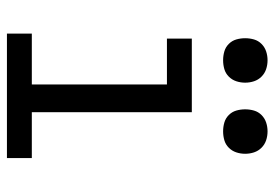

<svg xmlns="http://www.w3.org/2000/svg" viewBox="-136 -636 773 540"><g transform="rotate(90 250.0 -366.5)"><path d="M75 0V-70H218V-450H89V-520H296V-70H425V0ZM350 -608Q337 -608 325 -611.5Q313 -615 304 -624Q295 -633 291.5 -645Q288 -657 288 -670Q288 -683 291.5 -695Q295 -707 304 -716Q313 -725 325 -729Q337 -733 350 -733Q363 -733 375 -729Q387 -725 396 -716Q405 -707 409 -695Q413 -683 413 -670Q413 -657 409 -645Q405 -633 396 -624Q387 -615 375 -611.5Q363 -608 350 -608ZM150 -608Q137 -608 125 -611.5Q113 -615 104 -624Q95 -633 91.5 -645Q88 -657 88 -670Q88 -683 91.5 -695Q95 -707 104 -716Q113 -725 125 -729Q137 -733 150 -733Q163 -733 175 -729Q187 -725 196 -716Q205 -707 209 -695Q213 -683 213 -670Q213 -657 209 -645Q205 -633 196 -624Q187 -615 175 -611.5Q163 -608 150 -608Z"/></g></svg>

Font: Iosevka Term
Style: Regular
Weight: 400
Monospace: yes
Designer: Belleve Invis
Foundry: Belleve Invis
Version: Version 30.0.1